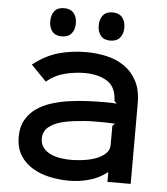

<svg xmlns="http://www.w3.org/2000/svg" viewBox="-58 -900 836 963"><g transform="rotate(5 360.0 -419.0)"><path d="M535 -778Q535 -746 518.5 -726.5Q502 -707 470 -707Q438 -707 422 -726.5Q406 -746 406 -778Q406 -810 422 -829.5Q438 -849 470 -849Q502 -849 518.5 -829.5Q535 -810 535 -778ZM291 -778Q291 -746 274.5 -726.5Q258 -707 226 -707Q194 -707 178 -726.5Q162 -746 162 -778Q162 -810 178 -829.5Q194 -849 226 -849Q258 -849 274.5 -829.5Q291 -810 291 -778ZM635 -406V0H518V-48H516Q475 -16 425.5 -2.5Q376 11 325 11Q277 11 229 1Q181 -9 142 -32Q103 -55 79 -93Q55 -131 55 -188Q55 -237 75 -272Q95 -307 127.5 -330Q160 -353 203 -366.5Q246 -380 292.5 -386.5Q339 -393 385 -395Q431 -397 471 -397Q483 -397 502 -396.5Q521 -396 530 -395L518 -407Q517 -409 517.5 -413.5Q518 -418 517 -419Q512 -482 467.5 -508Q423 -534 357 -534Q309 -534 258.5 -521.5Q208 -509 166 -474L89 -553Q153 -603 218 -621Q283 -639 357 -639Q408 -639 458 -628Q508 -617 547.5 -590Q587 -563 611 -518Q635 -473 635 -406ZM530 -294Q522 -294 504.5 -295Q487 -296 476 -296Q454 -296 428.5 -296Q403 -296 376 -294Q349 -292 321.5 -288.5Q294 -285 269 -279Q224 -268 197.5 -246Q171 -224 171 -188Q171 -160 186 -141.5Q201 -123 224 -112.5Q247 -102 274 -98Q301 -94 325 -94Q347 -94 380 -97.5Q413 -101 443.5 -111Q474 -121 496 -139.5Q518 -158 518 -188V-282Z"/></g></svg>

Font: TypoPRO Sinkin Sans
Style: 500 Medium
Weight: 500
Designer: Keith Bates
Foundry: K-Type
Version: Sinkin Sans (version 1.0)  by Keith Bates   •   © 2014   www